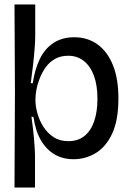

<svg xmlns="http://www.w3.org/2000/svg" viewBox="-20 -700 584 861"><path d="M45 141 47 -288 45 -680H138V-542Q138 -518 135.5 -484.5Q133 -451 128.5 -411Q124 -371 118 -327H127Q136 -389 158.5 -435.5Q181 -482 220 -507.5Q259 -533 313 -533Q372 -533 416.5 -501.5Q461 -470 486 -409Q511 -348 511 -258Q511 -162 483.5 -102Q456 -42 410 -14Q364 14 310 14Q262 14 225 -7.5Q188 -29 163.5 -71Q139 -113 130 -176H121Q124 -154 127 -130.5Q130 -107 132 -83.5Q134 -60 135.5 -37.5Q137 -15 137 6V141ZM287 -67Q330 -67 359 -90.5Q388 -114 402.5 -157Q417 -200 417 -256Q417 -318 401 -361Q385 -404 355.5 -427Q326 -450 286 -450Q252 -450 227 -436Q202 -422 185.5 -399Q169 -376 158.5 -349.5Q148 -323 143.5 -298.5Q139 -274 139 -257V-249Q139 -223 148 -191Q157 -159 175 -131Q193 -103 220.5 -85Q248 -67 287 -67Z"/></svg>

Font: Bricolage Grotesque 96pt
Style: Regular
Weight: 400
Version: Version 1.001;gftools[0.9.33.dev8+g029e19f]